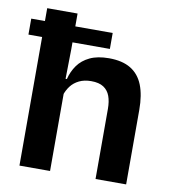

<svg xmlns="http://www.w3.org/2000/svg" viewBox="-76 -728 710 794"><g transform="rotate(10 278.5 -330.5)"><path d="M1 -540V-607H343V-540ZM378 0V-294.5Q378 -325.5 369.8 -348Q361.5 -370.5 342.5 -383Q323.5 -395.5 290.5 -395.5Q261.5 -395.5 240 -385Q218.5 -374.5 205 -356.8Q191.5 -339 184.5 -316.5L159 -386.5H189.5Q197.5 -419 216 -445Q234.5 -471 266.5 -486.2Q298.5 -501.5 346.5 -501.5Q402.5 -501.5 437.8 -480.2Q473 -459 489.8 -417Q506.5 -375 506.5 -313V0ZM58.5 0V-661H186V-510L183.5 -357.5L187 -348V0Z"/></g></svg>

Font: Anek Latin Medium SemiBold
Style: Regular
Weight: 600
Version: Version 1.003